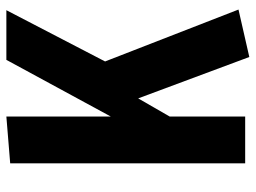

<svg xmlns="http://www.w3.org/2000/svg" viewBox="-120 -670 803 603"><g transform="rotate(-90 281.5 -368.5)"><path d="M404 13 274 -336 217 -237V0H70V-738L217 -750V-422L395 -750H551L390 -440L553 -21Z"/></g></svg>

Font: Francois One
Style: Regular
Weight: 400
Designer: Vernon Adams
Foundry: Vernon Adams
Version: Version 2.000